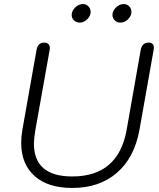

<svg xmlns="http://www.w3.org/2000/svg" viewBox="-20 -921 790 951"><path d="M85 -213Q85 -245 91 -279L161 -674Q168 -710 199 -710Q212 -710 219.5 -703Q227 -696 227 -683Q227 -677 226 -674L155 -276Q148 -234 148 -210Q148 -47 338 -47Q565 -47 607 -276L677 -674Q680 -691 690 -700.5Q700 -710 716 -710Q742 -710 742 -685Q742 -678 741 -674L671 -279Q646 -140 559 -65Q472 10 338 10Q217 10 151 -49.5Q85 -109 85 -213ZM335 -847Q335 -867 352.5 -884Q370 -901 391 -901Q407 -901 418 -889.5Q429 -878 429 -862Q429 -842 412 -825.5Q395 -809 375 -809Q358 -809 346.5 -820Q335 -831 335 -847ZM537 -847Q537 -867 554.5 -884Q572 -901 593 -901Q609 -901 620 -889.5Q631 -878 631 -862Q631 -842 614 -825.5Q597 -809 576 -809Q560 -809 548.5 -820Q537 -831 537 -847Z"/></svg>

Font: Kodchasan Light
Style: Italic
Weight: 300
Italic angle: -10°
Version: Version 1.000; ttfautohint (v1.6)